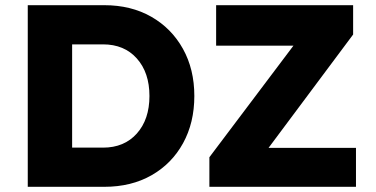

<svg xmlns="http://www.w3.org/2000/svg" viewBox="-20 -720 1450 740"><path d="M87 0V-700H382Q485 -700 563 -655.5Q641 -611 685 -532Q729 -453 729 -350Q729 -247 685.5 -168Q642 -89 564 -44.5Q486 0 382 0ZM377 -549H258V-151H377Q459 -151 507.5 -205.5Q556 -260 556 -350Q556 -440 507.5 -494.5Q459 -549 377 -549ZM787 0V-114L1111 -544H813V-700H1341V-587L1015 -150H1352V0Z"/></svg>

Font: Readex Pro
Style: Bold
Weight: 700
Designer: Bonnie Shaver-Troup, Thomas Jockin
Foundry: Lexend
Version: Version 1.203; ttfautohint (v1.8.3)